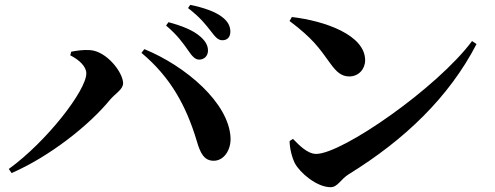

<svg xmlns="http://www.w3.org/2000/svg" viewBox="-20 -774 2040 791"><path d="M800.3 -528.4C821.8 -528.4 836.8 -544.1 836.8 -565C836.8 -584.2 829.5 -601.2 807.8 -621.1C777.1 -649.4 729.4 -667.6 674.1 -682.6L664.2 -668.7C711.3 -629.3 735.9 -593.7 755 -566.5C771.2 -542.7 783.8 -528.4 800.3 -528.4ZM16.2 -77.9 27.8 -61C186.4 -130.2 348.4 -259.1 433.4 -363.2C455.5 -389.3 487.1 -405.5 487.1 -431C487.1 -475.4 419.2 -563.8 350.2 -567.6C324.7 -569.7 293 -564.9 273.4 -561L269.5 -546.1C306.9 -527.1 335.6 -499.9 335.6 -471.6C335.6 -401.6 172.1 -190.6 16.2 -77.9ZM861.5 -111.7C902.8 -112.5 931.8 -156.1 929.8 -206.1C923.4 -350.2 745.1 -501.8 574.7 -571.6L562.8 -556.2C683 -455.7 747.2 -337.2 790.2 -194.6C804.7 -144 820.6 -111 861.5 -111.7ZM896.2 -608.2C916.9 -608.2 929 -621.7 929 -643.3C929 -666 919.5 -685.7 893.9 -705C866.1 -726 820.4 -742.4 763.6 -753.9L754.7 -740.7C806.9 -700.6 827.8 -671.8 846.2 -648.7C865.3 -624 876.8 -608.2 896.2 -608.2Z M1342.1 -2.8C1371.3 -2.8 1383.8 -35.8 1416 -55.7C1647.5 -198.4 1829.7 -373.5 1943.2 -592.5L1924.8 -604.9C1781.3 -412.1 1389.8 -139.9 1282.5 -139.9C1245.9 -139.9 1210.5 -177.9 1187 -201.8L1173.2 -193C1173 -164.4 1182.8 -125.2 1194.7 -101.7C1215.4 -62.3 1284.8 -2.8 1342.1 -2.8ZM1419.2 -459.1C1457.8 -459.1 1484.3 -489.8 1484.3 -525.7C1484.3 -629.2 1320.1 -687.8 1182.5 -703.9L1172.9 -687.5C1268.8 -615.1 1293.6 -578.1 1341.1 -512.2C1366.4 -477.4 1386.6 -459.1 1419.2 -459.1Z"/></svg>

Font: Source Han Serif CN VF
Style: Regular
Weight: 250
Designer: Ryoko NISHIZUKA 西塚涼子 (kana & ideographs); Frank Grießhammer (Latin, Greek & Cyrillic); Wenlong ZHANG 张文龙 (bopomofo); San
Foundry: Adobe
Version: Version 2.002;hotconv 1.1.0;makeotfexe 2.6.0